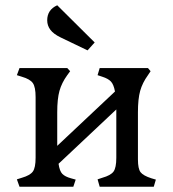

<svg xmlns="http://www.w3.org/2000/svg" viewBox="-20 -708 655 728"><path d="M44 -28 63 -34Q94 -43 104.5 -57.5Q115 -72 115 -110V-340Q115 -378 104.5 -393Q94 -408 63 -417L44 -423L54 -450H235L246 -438L235 -423Q214 -394 205.5 -363.5Q197 -333 197 -282V-155L416 -361Q411 -388 400.5 -399Q390 -410 368 -417L350 -423L358 -450H541L551 -438L541 -423Q520 -394 511.5 -363.5Q503 -333 503 -282V-104Q503 -68 513 -55Q523 -42 554 -32L571 -27L563 0H358L350 -28L368 -34Q400 -43 410.5 -57.5Q421 -72 421 -110V-293L202 -87Q206 -59 216.5 -48.5Q227 -38 249 -32L267 -27L258 0H54ZM210 -566Q183 -579 171 -595Q159 -611 159 -631Q159 -671 197 -688L339 -547L312 -517Z"/></svg>

Font: Kurale
Style: Regular
Weight: 400
Designer: Eduardo Rodriguez Tunni
Foundry: Eduardo Rodriguez Tunni
Version: Version 2.000